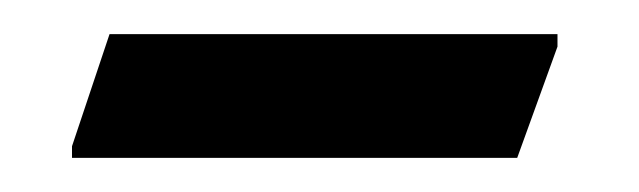

<svg xmlns="http://www.w3.org/2000/svg" viewBox="-20 -306 373 112"><path d="M22 -213.9V-220.7L43.9 -286.1H305.2V-278.8L281.7 -213.9Z"/></svg>

Font: XB Kayhan
Style: Regular
Weight: 400
Designer: Behnam
Foundry: Irmug
Version: Version 7.300 2009